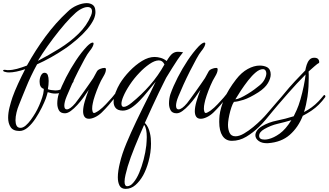

<svg xmlns="http://www.w3.org/2000/svg" viewBox="-45 -756 2100 1227"><path d="M80 81Q39 81 23 56.5Q7 32 7 -3Q7 -35 16 -70.5Q25 -106 35 -135Q48 -172 70.5 -221Q93 -270 116 -314Q87 -304 60 -298.5Q33 -293 13 -293Q-1 -293 -10 -296Q-25 -299 -25 -305Q-25 -312 -6 -309Q-2 -308 1.5 -308Q5 -308 9 -308Q34 -308 63.5 -316Q93 -324 127 -337Q181 -435 246.5 -523.5Q312 -612 387 -681Q413 -707 447 -721.5Q481 -736 509 -736Q531 -736 546.5 -725.5Q562 -715 564 -692Q565 -688 565 -679Q565 -657 554 -632Q539 -601 512 -569Q485 -537 448 -505Q429 -489 409.5 -473.5Q390 -458 369 -444Q326 -415 280.5 -389.5Q235 -364 192 -345Q171 -307 153 -269Q135 -231 121 -196Q109 -168 96 -135Q83 -102 76 -85Q67 -64 60.5 -37Q54 -10 54 13Q54 33 61 47Q68 61 86 61Q102 61 119 46.5Q136 32 152 10Q168 -12 181 -34Q194 -56 205.5 -82.5Q217 -109 225 -134Q233 -159 234 -175L235 -188Q208 -196 208 -234Q208 -257 217 -274Q226 -291 239 -291Q255 -291 260.5 -276Q266 -261 266 -239Q266 -214 261 -186Q266 -183 282.5 -180.5Q299 -178 309 -178Q344 -178 368.5 -200Q393 -222 415 -251Q418 -254 420 -254Q426 -254 426 -243Q426 -239 424 -233Q401 -199 373 -178.5Q345 -158 308 -158Q286 -158 260 -167L254 -146L248 -127Q239 -103 222 -68.5Q205 -34 182.5 0.5Q160 35 133.5 58Q107 81 80 81ZM197 -367Q266 -403 334 -445Q402 -487 456 -539.5Q510 -592 537 -657Q543 -672 543 -683Q543 -711 514 -711Q494 -711 465 -694Q443 -681 408 -645Q373 -609 333.5 -560Q294 -511 258 -460Q222 -409 197 -367Z M524 3Q504 3 495 -10Q486 -23 486 -45Q486 -71 496.5 -107.5Q507 -144 522 -182Q508 -160 489 -134Q470 -108 449 -85Q428 -62 407.5 -47Q387 -32 370 -32Q342 -32 331.5 -51Q321 -70 321 -95Q321 -111 323.5 -126.5Q326 -142 330 -154Q348 -205 377 -261.5Q406 -318 440.5 -370Q475 -422 511 -460Q535 -484 547 -484Q553 -484 553 -477Q553 -470 546.5 -457Q540 -444 526 -427Q515 -414 496 -379.5Q477 -345 455 -301.5Q433 -258 413.5 -215Q394 -172 381 -140Q373 -121 369.5 -106Q366 -91 366 -81Q366 -57 382 -57Q403 -57 436 -96Q444 -106 459 -126.5Q474 -147 491.5 -171.5Q509 -196 525 -219Q541 -242 551 -257L574 -299Q579 -309 594.5 -315.5Q610 -322 623 -322Q632 -322 632 -313Q632 -302 627.5 -290.5Q623 -279 615 -266Q600 -242 586 -209Q572 -176 561.5 -145Q551 -114 548 -96Q544 -79 544 -62Q544 -58 544.5 -54Q545 -50 546 -47Q548 -34 556 -34Q560 -34 566 -37Q588 -48 610 -68.5Q632 -89 652 -112Q662 -123 671 -133Q680 -143 688 -154Q691 -157 693 -157Q699 -157 699 -149Q699 -143 695 -139L651 -86Q640 -73 628 -60.5Q616 -48 605 -37Q585 -18 563 -7.5Q541 3 524 3Z M758 451Q730 451 719 430Q708 409 708 377Q708 357 711.5 333.5Q715 310 721 286Q734 229 763 159.5Q792 90 826 19Q844 -20 868 -67.5Q892 -115 914 -159.5Q936 -204 950 -234Q926 -205 900 -172.5Q874 -140 847 -112Q820 -84 793 -66.5Q766 -49 739 -49Q707 -50 694 -66Q681 -82 681 -105Q681 -133 693.5 -165Q706 -197 721 -222Q746 -263 783.5 -302Q821 -341 862.5 -366.5Q904 -392 943 -392Q962 -392 982.5 -386Q1003 -380 1020 -366Q1042 -403 1057.5 -414Q1073 -425 1091 -425Q1106 -425 1125 -422Q1105 -397 1089 -373.5Q1073 -350 1056.5 -323Q1040 -296 1017 -259Q1013 -252 999 -223Q985 -194 970 -164Q951 -124 927.5 -73.5Q904 -23 880 31H882Q904 54 913 94Q917 110 918.5 127Q920 144 920 162Q920 190 916 219Q912 248 904 277Q891 325 870 364Q848 403 820 427Q792 451 758 451ZM746 -73Q764 -73 796 -99Q859 -150 912.5 -211Q966 -272 1006 -344Q994 -370 970 -370Q944 -370 910 -346.5Q876 -323 847 -292Q812 -256 784.5 -214.5Q757 -173 743 -139Q731 -111 731 -93Q731 -73 746 -73ZM768 434Q789 434 809 409Q829 385 845 347Q861 309 873 263Q885 217 890 173Q891 159 892 145.5Q893 132 893 120Q893 94 889 73.5Q885 53 876 42Q845 112 816.5 182Q788 252 771 308Q763 336 757 361.5Q751 387 751 405Q751 434 768 434Z M1238 3Q1218 3 1209 -10Q1200 -23 1200 -45Q1200 -71 1210.5 -107.5Q1221 -144 1236 -182Q1222 -160 1203 -134Q1184 -108 1163 -85Q1142 -62 1121.5 -47Q1101 -32 1084 -32Q1056 -32 1045.5 -51Q1035 -70 1035 -95Q1035 -111 1037.5 -126.5Q1040 -142 1044 -154Q1062 -205 1091 -261.5Q1120 -318 1154.5 -370Q1189 -422 1225 -460Q1249 -484 1261 -484Q1267 -484 1267 -477Q1267 -470 1260.5 -457Q1254 -444 1240 -427Q1229 -414 1210 -379.5Q1191 -345 1169 -301.5Q1147 -258 1127.5 -215Q1108 -172 1095 -140Q1087 -121 1083.5 -106Q1080 -91 1080 -81Q1080 -57 1096 -57Q1117 -57 1150 -96Q1158 -106 1173 -126.5Q1188 -147 1205.5 -171.5Q1223 -196 1239 -219Q1255 -242 1265 -257L1288 -299Q1293 -309 1308.5 -315.5Q1324 -322 1337 -322Q1346 -322 1346 -313Q1346 -302 1341.5 -290.5Q1337 -279 1329 -266Q1314 -242 1300 -209Q1286 -176 1275.5 -145Q1265 -114 1262 -96Q1258 -79 1258 -62Q1258 -58 1258.5 -54Q1259 -50 1260 -47Q1262 -34 1270 -34Q1274 -34 1280 -37Q1302 -48 1324 -68.5Q1346 -89 1366 -112Q1376 -123 1385 -133Q1394 -143 1402 -154Q1405 -157 1407 -157Q1413 -157 1413 -149Q1413 -143 1409 -139L1365 -86Q1354 -73 1342 -60.5Q1330 -48 1319 -37Q1299 -18 1277 -7.5Q1255 3 1238 3Z M1437 144Q1398 144 1377 112.5Q1356 81 1356 23Q1356 13 1356.5 3Q1357 -7 1358 -18Q1364 -67 1388.5 -125Q1413 -183 1464 -249Q1498 -293 1538 -315Q1578 -337 1615 -337Q1641 -337 1661 -327Q1685 -314 1685 -280Q1685 -255 1667 -224.5Q1649 -194 1606 -166Q1549 -130 1511 -118Q1473 -106 1450 -105Q1442 -94 1434 -70.5Q1426 -47 1420.5 -21.5Q1415 4 1413 24Q1413 28 1412.5 32.5Q1412 37 1412 42Q1412 72 1422.5 93.5Q1433 115 1460 115Q1484 115 1514 97.5Q1544 80 1573.5 55.5Q1603 31 1625.5 8.5Q1648 -14 1657 -25L1731 -111L1771 -157Q1774 -160 1776 -160Q1782 -160 1782 -152Q1782 -149 1777 -142Q1767 -128 1754.5 -113Q1742 -98 1731 -85Q1717 -69 1696.5 -44Q1676 -19 1653.5 8Q1631 35 1610 55Q1572 92 1528.5 118Q1485 144 1437 144ZM1459 -121Q1473 -122 1494 -132Q1515 -142 1538 -156Q1561 -170 1580.5 -184.5Q1600 -199 1612 -209Q1635 -227 1646 -249Q1657 -271 1657 -287Q1657 -298 1651.5 -306Q1646 -314 1635 -314Q1614 -314 1589.5 -293.5Q1565 -273 1540.5 -241.5Q1516 -210 1494.5 -177.5Q1473 -145 1459 -121Z M1668 159Q1631 161 1609 145.5Q1587 130 1587 108Q1587 94 1597.5 78.5Q1608 63 1630 50Q1672 25 1725 14.5Q1778 4 1832 -13L1851 -53Q1863 -79 1875 -120.5Q1887 -162 1896 -206Q1905 -250 1908 -280Q1879 -251 1852.5 -222.5Q1826 -194 1797 -161Q1768 -128 1731 -85Q1725 -78 1722 -78Q1719 -78 1719 -83Q1719 -95 1731 -110L1803 -196Q1820 -216 1840 -237Q1860 -258 1881 -280L1906 -306Q1909 -323 1915 -342Q1921 -361 1932.5 -374Q1944 -387 1963 -387Q1983 -387 1990 -376Q1997 -365 1994 -354Q1986 -351 1966 -333.5Q1946 -316 1927 -299Q1928 -290 1928 -279.5Q1928 -269 1928 -257Q1928 -233 1926.5 -203.5Q1925 -174 1920 -138Q1912 -85 1898 -40Q1923 -53 1946 -69.5Q1969 -86 1992 -110Q2000 -119 2008 -128Q2016 -137 2024 -147Q2026 -149 2028 -149Q2031 -149 2033.5 -144Q2036 -139 2033 -135Q2015 -110 1992 -87Q1971 -66 1945 -48.5Q1919 -31 1890 -16Q1861 58 1807 105.5Q1753 153 1668 159ZM1646 136Q1657 136 1670 133Q1705 125 1743 97.5Q1781 70 1817 12Q1773 25 1730 35Q1686 45 1644 69Q1611 88 1611 112Q1611 136 1646 136Z"/></svg>

Font: Birthstone Bounce
Style: Regular
Weight: 400
Designer: Robert E. Leuschke
Foundry: Rob Leuschke
Version: Version 1.010; ttfautohint (v1.8.3)